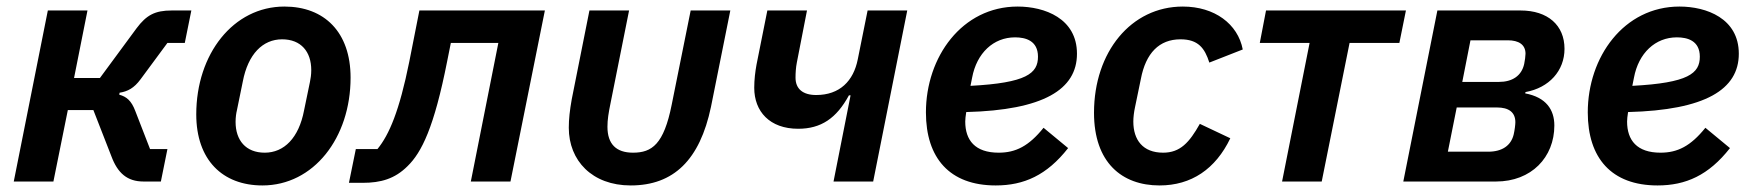

<svg xmlns="http://www.w3.org/2000/svg" viewBox="-20 -554 5342 586"><path d="M22 0H143L187 -218H265L320 -77C339 -26 368 0 418 0H471L491 -99H438L393 -215C381 -247 366 -259 344 -265L345 -271C370 -275 389 -285 409 -312L491 -423H544L564 -522H504C453 -522 427 -508 397 -468L285 -316H206L247 -522H126Z M781 12C937 12 1050 -133 1050 -317C1050 -456 970 -534 848 -534C692 -534 579 -389 579 -205C579 -66 659 12 781 12ZM788 -88C730 -88 699 -126 699 -182C699 -196 701 -209 703 -217L721 -305C737 -389 782 -434 841 -434C899 -434 930 -396 930 -340C930 -326 928 -314 926 -304L908 -217C892 -133 847 -88 788 -88Z M1045 4H1087C1142 4 1185 -8 1224 -47C1267 -89 1305 -165 1345 -368L1356 -423H1501L1417 0H1538L1643 -522H1260L1229 -365C1199 -216 1168 -143 1132 -99H1066Z M1900 -522H1779L1725 -251C1719 -217 1716 -191 1716 -164C1716 -64 1787 12 1905 12C2036 12 2116 -66 2150 -228L2209 -522H2088L2030 -234C2006 -114 1970 -88 1912 -88C1861 -88 1834 -114 1834 -167C1834 -189 1837 -208 1844 -242Z M2524 0H2645L2749 -522H2628L2598 -373C2585 -307 2543 -264 2471 -264C2430 -264 2408 -283 2408 -317C2408 -331 2409 -348 2412 -363L2443 -522H2322L2289 -357C2285 -335 2282 -311 2282 -286C2282 -214 2329 -161 2416 -161C2486 -161 2533 -193 2571 -263H2576Z M3019 12C3105 12 3175 -19 3240 -102L3165 -164C3120 -108 3080 -88 3028 -88C2956 -88 2926 -126 2926 -183C2926 -190 2927 -199 2929 -212C3165 -218 3267 -281 3267 -390C3267 -498 3168 -534 3086 -534C2916 -534 2806 -380 2806 -211C2806 -72 2878 12 3019 12ZM3078 -440C3110 -440 3148 -430 3148 -381C3148 -330 3113 -301 2942 -292L2947 -317C2961 -392 3012 -440 3078 -440Z M3519 12C3616 12 3690 -38 3735 -132L3642 -176C3610 -119 3582 -88 3530 -88C3468 -88 3439 -127 3439 -183C3439 -196 3441 -212 3444 -226L3462 -313C3477 -392 3518 -434 3583 -434C3637 -434 3657 -407 3671 -363L3773 -403C3758 -481 3687 -534 3590 -534C3432 -534 3319 -395 3319 -210C3319 -58 3404 12 3519 12Z M3893 0H4014L4099 -423H4251L4271 -522H3844L3825 -423H3977Z M4263 0H4546C4654 0 4724 -74 4724 -171C4724 -219 4699 -257 4635 -269L4636 -273C4708 -286 4755 -338 4755 -405C4755 -477 4704 -522 4621 -522H4367ZM4443 -304 4468 -431H4582C4615 -431 4636 -418 4636 -390C4636 -383 4634 -369 4632 -359C4624 -322 4595 -304 4555 -304ZM4399 -91 4426 -226H4549C4584 -226 4605 -212 4605 -181C4605 -174 4603 -157 4600 -144C4592 -110 4565 -91 4522 -91Z M5039 12C5125 12 5195 -19 5260 -102L5185 -164C5140 -108 5100 -88 5048 -88C4976 -88 4946 -126 4946 -183C4946 -190 4947 -199 4949 -212C5185 -218 5287 -281 5287 -390C5287 -498 5188 -534 5106 -534C4936 -534 4826 -380 4826 -211C4826 -72 4898 12 5039 12ZM5098 -440C5130 -440 5168 -430 5168 -381C5168 -330 5133 -301 4962 -292L4967 -317C4981 -392 5032 -440 5098 -440Z"/></svg>

Font: Braiins Sans SemiBold
Style: Italic
Weight: 600
Italic angle: -11.31°
Designer: Mike Abbink, Paul van der Laan, Pieter van Rosmalen, Jiri Chlebus, Lubos Buracinsky
Foundry: Bold Monday, Sudetype
Version: Version 1.000;hotconv 1.0.109;makeotfexe 2.5.65596